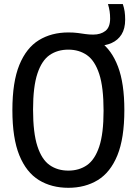

<svg xmlns="http://www.w3.org/2000/svg" viewBox="-20 -908 668 938"><path d="M314 9.5Q231.5 9.5 170 -28.2Q108.5 -66 74.5 -149.2Q40.5 -232.5 40.5 -370Q40.5 -507.5 74.5 -590.8Q108.5 -674 170 -711.8Q231.5 -749.5 314 -749.5Q340.5 -749.5 360.5 -746.8Q380.5 -744 398 -741.5Q415.5 -739 435.5 -739Q472 -739 495 -757Q518 -775 518 -817.5Q518 -836.5 515.5 -853.2Q513 -870 507.5 -888H580Q586 -870.5 588.8 -852.5Q591.5 -834.5 591.5 -812Q591.5 -768 573.8 -739.8Q556 -711.5 525 -697.8Q494 -684 455 -684L470 -703.5Q525.5 -664 556.5 -582.5Q587.5 -501 587.5 -370Q587.5 -232.5 553.5 -149.2Q519.5 -66 457.8 -28.2Q396 9.5 314 9.5ZM314 -74.5Q366.5 -74.5 405 -101.2Q443.5 -128 464.8 -191.8Q486 -255.5 486 -367Q486 -481.5 464.8 -546.5Q443.5 -611.5 405 -638.5Q366.5 -665.5 314 -665.5Q261 -665.5 222.5 -639Q184 -612.5 162.8 -548.5Q141.5 -484.5 141.5 -373Q141.5 -258.5 162.8 -193.5Q184 -128.5 222.5 -101.5Q261 -74.5 314 -74.5Z"/></svg>

Font: Encode Sans SC Condensed Medium
Style: Regular
Weight: 500
Width: 3
Designer: Multiple Designers
Foundry: Impallari Type
Version: Version 3.002